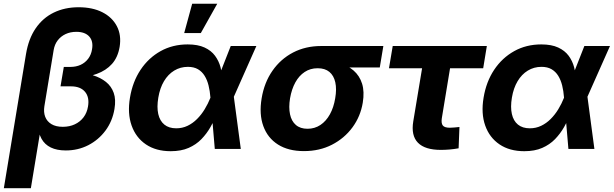

<svg xmlns="http://www.w3.org/2000/svg" viewBox="-39 -775 3194 999"><path d="M-19 204.1 96.2 -493.2Q109.4 -573.2 146.5 -627.4Q183.6 -681.6 240.7 -709.5Q297.9 -737.3 370.1 -737.3Q442.4 -737.3 493.7 -711.2Q544.9 -685.1 569.1 -638.7Q593.3 -592.3 583.5 -531.2Q574.2 -476.6 543.7 -442.4Q513.2 -408.2 464.1 -390.4Q415 -372.6 350.1 -365.2L356 -400.9Q403.8 -396 444.1 -383.5Q484.4 -371.1 512.5 -348.6Q540.5 -326.2 552.7 -291.7Q564.9 -257.3 556.6 -208Q545.9 -144 509.8 -95.5Q473.6 -46.9 420.2 -19.5Q366.7 7.8 303.2 7.8Q256.8 7.8 225.3 -7.6Q193.8 -22.9 177.2 -52.7Q160.6 -82.5 158.2 -125L176.3 -127L121.6 204.1ZM287.6 -115.2Q322.8 -115.2 350.3 -128.2Q377.9 -141.1 395.8 -164.8Q413.6 -188.5 418.9 -220.7Q427.2 -269 403.3 -297.4Q379.4 -325.7 330.6 -325.7H275.9L293 -426.8H326.7Q356.9 -426.8 380.6 -437.7Q404.3 -448.7 419.9 -469.5Q435.5 -490.2 439.9 -518.6Q447.3 -560.5 425.3 -585Q403.3 -609.4 358.4 -609.4Q327.1 -609.4 302.2 -597.7Q277.3 -585.9 261.2 -564.9Q245.1 -543.9 240.2 -514.6L191.9 -222.2Q187 -190.9 196.3 -167Q205.6 -143.1 228.5 -129.2Q251.5 -115.2 287.6 -115.2Z M849.1 11.7Q772.5 11.7 720.2 -23.7Q668 -59.1 645.8 -121.8Q623.5 -184.6 637.2 -266.6Q650.9 -349.6 692.4 -411.9Q733.9 -474.1 796.6 -509Q859.4 -543.9 937.5 -543.9Q990.7 -543.9 1025.4 -527.8Q1060.1 -511.7 1079.8 -484.9Q1099.6 -458 1108.4 -425.3Q1117.2 -392.6 1119.6 -359.9H1160.2L1177.2 -274.9L1213.9 0H1078.6L1055.7 -269Q1053.2 -301.8 1046.1 -330.3Q1039.1 -358.9 1025.6 -380.6Q1012.2 -402.3 991 -414.8Q969.7 -427.2 938.5 -427.2Q899.4 -427.2 867.4 -407.7Q835.4 -388.2 814.2 -352.5Q793 -316.9 784.7 -267.1Q776.4 -217.8 784.4 -181.9Q792.5 -146 816.2 -126.7Q839.8 -107.4 877.9 -107.4Q909.7 -107.4 936.8 -120.4Q963.9 -133.3 986.3 -155.8Q1008.8 -178.2 1026.1 -206.8Q1043.5 -235.4 1055.7 -266.1L1161.6 -535.6H1294.9L1175.3 -266.1L1129.9 -181.2H1089.8Q1075.2 -147.5 1055.9 -113.5Q1036.6 -79.6 1009 -51Q981.4 -22.5 942.4 -5.4Q903.3 11.7 849.1 11.7ZM919.4 -603 960.9 -755.4H1091.3L1005.9 -603Z M1542.5 11.2Q1461.4 11.2 1407.5 -22.9Q1353.5 -57.1 1331.1 -118.9Q1308.6 -180.7 1322.3 -263.2Q1335.9 -345.7 1378.7 -407Q1421.4 -468.3 1486.3 -502Q1551.3 -535.6 1632.3 -535.6H1955.6L1937 -423.8H1706.1L1613.3 -419.9Q1575.7 -419.9 1546.4 -400.6Q1517.1 -381.3 1497.8 -346.4Q1478.5 -311.5 1470.2 -263.7Q1462.4 -216.3 1470 -180.4Q1477.5 -144.5 1500.5 -124.8Q1523.4 -105 1561 -105Q1598.6 -105 1628.2 -124.8Q1657.7 -144.5 1677.5 -180.2Q1697.3 -215.8 1705.1 -263.7Q1713.4 -311.5 1705.6 -346.7Q1697.8 -381.8 1674.8 -400.9Q1651.9 -419.9 1614.3 -419.9L1620.6 -460.9Q1677.2 -460.9 1723.4 -448Q1769.5 -435.1 1800.8 -408Q1832 -380.9 1845 -339.4Q1857.9 -297.9 1848.6 -241.2Q1836.9 -169.4 1794.9 -112.3Q1752.9 -55.2 1688.2 -22Q1623.5 11.2 1542.5 11.2Z M2254.9 4.9Q2171.9 4.9 2135.5 -32.5Q2099.1 -69.8 2111.3 -143.6L2157.2 -419.9H1984.9L2004.4 -535.6H2494.1L2475.1 -419.9H2302.7L2259.8 -159.7Q2255.9 -133.8 2264.9 -122.1Q2273.9 -110.4 2301.8 -110.4Q2312 -110.4 2326.9 -111.8Q2341.8 -113.3 2351.6 -114.3L2347.2 -3.4Q2323.2 1 2300 2.9Q2276.9 4.9 2254.9 4.9Z M2689 11.7Q2612.3 11.7 2560.1 -23.7Q2507.8 -59.1 2485.6 -121.8Q2463.4 -184.6 2477.1 -266.6Q2490.7 -349.6 2532.2 -411.9Q2573.7 -474.1 2636.5 -509Q2699.2 -543.9 2777.3 -543.9Q2830.6 -543.9 2865.2 -527.8Q2899.9 -511.7 2919.7 -484.9Q2939.5 -458 2948.2 -425.3Q2957 -392.6 2959.5 -359.9H3000L3017.1 -274.9L3053.7 0H2918.5L2895.5 -269Q2893.1 -301.8 2886 -330.3Q2878.9 -358.9 2865.5 -380.6Q2852.1 -402.3 2830.8 -414.8Q2809.6 -427.2 2778.3 -427.2Q2739.3 -427.2 2707.3 -407.7Q2675.3 -388.2 2654.1 -352.5Q2632.8 -316.9 2624.5 -267.1Q2616.2 -217.8 2624.3 -181.9Q2632.3 -146 2656 -126.7Q2679.7 -107.4 2717.8 -107.4Q2749.5 -107.4 2776.6 -120.4Q2803.7 -133.3 2826.2 -155.8Q2848.6 -178.2 2866 -206.8Q2883.3 -235.4 2895.5 -266.1L3001.5 -535.6H3134.8L3015.1 -266.1L2969.7 -181.2H2929.7Q2915 -147.5 2895.8 -113.5Q2876.5 -79.6 2848.9 -51Q2821.3 -22.5 2782.2 -5.4Q2743.2 11.7 2689 11.7Z"/></svg>

Font: Inter 20pt
Style: Bold Italic
Weight: 700
Italic angle: -9.3988°
Version: Version 4.001;git-66647c0bb